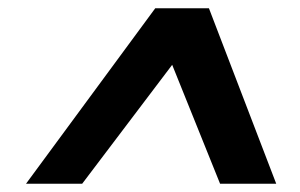

<svg xmlns="http://www.w3.org/2000/svg" viewBox="-20 -720 727 465"><path d="M43 -275 356 -700H486L649 -275H513L397 -563L179 -275Z"/></svg>

Font: DM Sans 10pt
Style: Bold Italic
Weight: 700
Italic angle: -10°
Version: Version 4.004;gftools[0.9.30]